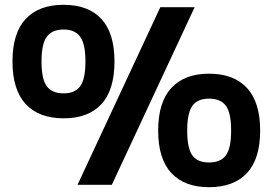

<svg xmlns="http://www.w3.org/2000/svg" viewBox="-20 -770 1135 800"><path d="M245 -277Q142 -277 87 -336.5Q32 -396 32 -514Q32 -632 87 -691Q142 -750 245 -750Q348 -750 402.5 -691Q457 -632 457 -514Q457 -395 402.5 -336Q348 -277 245 -277ZM245 -381Q292 -381 314 -410.5Q336 -440 336 -514Q336 -587 314 -617Q292 -647 245 -647Q197 -647 175 -617Q153 -587 153 -514Q153 -440 175 -410.5Q197 -381 245 -381ZM851 10Q749 10 694 -49Q639 -108 639 -226Q639 -344 694 -403.5Q749 -463 851 -463Q954 -463 1009 -403.5Q1064 -344 1064 -226Q1064 -108 1009 -49Q954 10 851 10ZM851 -93Q899 -93 921 -122.5Q943 -152 943 -226Q943 -300 921 -329.5Q899 -359 851 -359Q803 -359 781.5 -329Q760 -299 760 -226Q760 -152 781.5 -122.5Q803 -93 851 -93ZM648 -740H791L446 0H303Z"/></svg>

Font: Encode Sans Normal
Style: Bold
Weight: 700
Designer: Pablo Impallari, Andres Torresi
Foundry: Pablo Impallari, Andres Torresi
Version: Version 1.000; ttfautohint (v1.00) -l 8 -r 50 -G 200 -x 14 -